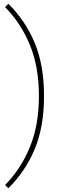

<svg xmlns="http://www.w3.org/2000/svg" viewBox="-20 -819 304 1016"><path d="M24 177 7 160Q90 76 138 -40.5Q186 -157 186 -311Q186 -465 138 -581.5Q90 -698 7 -781L24 -799Q113 -712 163 -593.5Q213 -475 213 -311Q213 -147 163 -28.5Q113 90 24 177Z"/></svg>

Font: Prodigy Sans ExtraLight
Style: Regular
Weight: 200
Designer: Wei Huang
Foundry: Wei Huang
Version: Version 1.003; ttfautohint (v1.8.3)